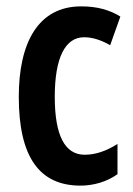

<svg xmlns="http://www.w3.org/2000/svg" viewBox="-20 -573 419 603"><path d="M233 10C273 10 316 -2 349 -26V-121C315 -99 280 -87 246 -87C184 -87 152 -147 152 -269C152 -392 185 -456 244 -456C271 -456 298 -447 326 -431L358 -521C324 -542 285 -553 235 -553C100 -553 39 -439 39 -269C39 -81 103 10 233 10Z"/></svg>

Font: Noto Sans Armenian ExtraCondensed SemiBold
Style: Regular
Weight: 600
Width: 2
Designer: Monotype Design Team
Foundry: Monotype Imaging Inc.
Version: Version 2.008